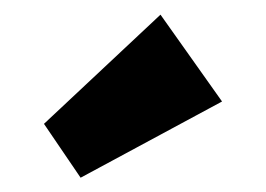

<svg xmlns="http://www.w3.org/2000/svg" viewBox="-20 -783 363 262"><path d="M90 -540.5 40 -614 199 -763 283 -644.5Z"/></svg>

Font: Marine Company Thin
Style: Regular
Weight: 100
Designer: Rodrigo Fuenzalida
Foundry: fragTYPE
Version: Version 1.000